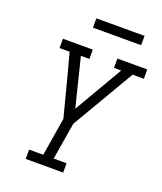

<svg xmlns="http://www.w3.org/2000/svg" viewBox="-163 -1018 948 1123"><g transform="rotate(20 311.0 -457.0)"><path d="M133 0V-58H221L260 -295L204 -511L160 -677H97V-735H283V-677H230L305 -375L481 -677H436V-735H622V-677H552L324 -288L286 -58H366V0ZM240 -856V-914H540V-856Z"/></g></svg>

Font: Iosevka Slab LtExObl
Style: Regular
Weight: 300
Width: 7
Italic angle: -9°
Monospace: yes
Designer: Belleve Invis
Foundry: Belleve Invis
Version: Version 11.1.0; ttfautohint (v1.8.3)